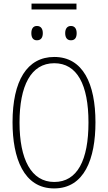

<svg xmlns="http://www.w3.org/2000/svg" viewBox="-20 -1042 603 1072"><path d="M156 -989H407V-1022H156ZM376 -817C400 -817 408 -834 408 -857C408 -879 399 -897 376 -897C354 -897 344 -880 344 -857C344 -833 354 -817 376 -817ZM186 -817C210 -817 219 -834 219 -857C219 -879 210 -897 186 -897C164 -897 155 -880 155 -857C155 -833 164 -817 186 -817ZM282 10C451 10 513 -155 513 -359C513 -575 443 -724 283 -724C131 -724 50 -591 50 -359C50 -160 112 10 282 10ZM283 -26C154 -26 89 -153 89 -358C89 -562 152 -689 283 -689C410 -689 474 -570 474 -358C474 -148 412 -26 283 -26Z"/></svg>

Font: Noto Sans Mono SemiCondensed ExtraLight
Style: Regular
Weight: 200
Width: 4
Designer: Monotype Design Team
Foundry: Monotype Imaging Inc.
Version: Version 2.014